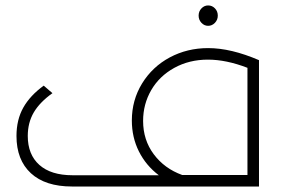

<svg xmlns="http://www.w3.org/2000/svg" viewBox="-20 -679 1030 699"><path d="M703.1 -622.1Q703.1 -637.7 713.4 -648.4Q723.6 -659.2 737.8 -659.2Q752.4 -659.2 762.7 -648.4Q772.9 -637.7 772.9 -622.1Q772.9 -606.9 762.5 -595.9Q752 -585 737.8 -585Q723.6 -585 713.4 -595.9Q703.1 -606.9 703.1 -622.1ZM737.8 -503.9Q820.8 -503.9 922.9 -460V0H242.2Q145 0 92.5 -48.3Q40 -96.7 40 -184.1Q40 -243.2 64.9 -287.4Q89.8 -331.5 139.2 -367.2L170.9 -339.8Q125 -307.1 103 -269.8Q81.1 -232.4 81.1 -184.1Q81.1 -116.2 123.3 -78.6Q165.5 -41 244.1 -41H558.1Q511.2 -76.7 485.6 -127.9Q460 -179.2 460 -240.2Q460 -314.5 497.3 -375.2Q534.7 -436 598.1 -470Q661.6 -503.9 737.8 -503.9ZM501 -238.8Q501 -169.4 539.8 -117.4Q578.6 -65.4 643.1 -42H880.9V-432.1Q803.7 -461.9 736.8 -461.9Q668.9 -461.9 614.5 -431.9Q560.1 -401.9 530.5 -350.8Q501 -299.8 501 -238.8Z"/></svg>

Font: Montserrat-Arabic ExtraLight
Style: Regular
Weight: 275
Designer: Mohamed Gaber
Foundry: Kief Type Foundry
Version: Version 5.008;PS 005.008;hotconv 1.0.88;makeotf.lib2.5.64775